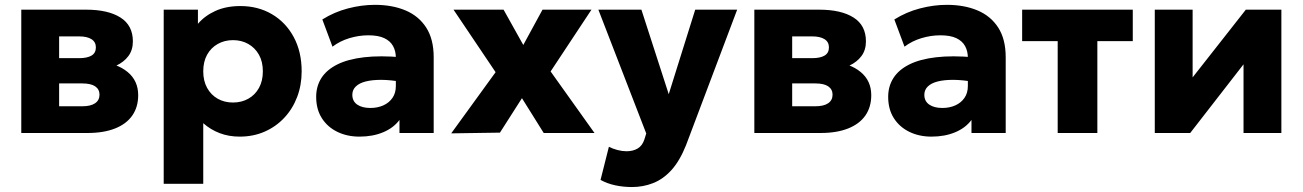

<svg xmlns="http://www.w3.org/2000/svg" viewBox="-20 -550 5387 794"><path d="M68 0V-510H336Q427 -510 478.2 -477.5Q529.5 -445 529.5 -379Q529.5 -343 511 -318.2Q492.5 -293.5 461.2 -278.8Q430 -264 392 -258.5L389.5 -295Q464 -288.5 507.8 -252.2Q551.5 -216 551.5 -156.5Q551.5 -107.5 527.2 -72.5Q503 -37.5 456 -18.8Q409 0 341.5 0ZM224.5 -110.5H320Q355 -110.5 373.2 -123Q391.5 -135.5 391.5 -158.5Q391.5 -180.5 373.8 -192.8Q356 -205 320 -205H209.5V-309.5H307.5Q340.5 -309.5 358.5 -320.2Q376.5 -331 376.5 -354Q376.5 -376.5 358.2 -388Q340 -399.5 307.5 -399.5H224.5Z M657 210V-510H798.5V-451.5Q827 -485 871.2 -505Q915.5 -525 974 -525Q1047 -525 1104.2 -491.5Q1161.5 -458 1194.5 -397Q1227.5 -336 1227.5 -255Q1227.5 -198 1208.8 -148.8Q1190 -99.5 1155.5 -62.8Q1121 -26 1074.2 -5.5Q1027.5 15 971 15Q926 15 888.2 0.5Q850.5 -14 820.5 -40.5V210ZM943.5 -126Q979 -126 1007 -141.8Q1035 -157.5 1051 -186.5Q1067 -215.5 1067 -255Q1067 -295 1050.8 -323.8Q1034.5 -352.5 1006.8 -368.2Q979 -384 943.5 -384Q908.5 -384 880.5 -368.2Q852.5 -352.5 836.5 -323.8Q820.5 -295 820.5 -255Q820.5 -215.5 836.5 -186.5Q852.5 -157.5 880.2 -141.8Q908 -126 943.5 -126Z M1466.5 15Q1415.5 15 1375 -4.8Q1334.5 -24.5 1311 -61.2Q1287.5 -98 1287.5 -149.5Q1287.5 -193.5 1309.2 -227.5Q1331 -261.5 1375 -283.5Q1419 -305.5 1485.8 -313.2Q1552.5 -321 1642 -313L1643.5 -211Q1596 -219.5 1557.8 -219.8Q1519.5 -220 1492.8 -213.2Q1466 -206.5 1451.5 -192.5Q1437 -178.5 1437 -158Q1437 -131.5 1457.2 -117.5Q1477.5 -103.5 1511.5 -103.5Q1541 -103.5 1564.8 -114Q1588.5 -124.5 1602.8 -144.8Q1617 -165 1617 -194.5V-311Q1617 -338.5 1605.5 -359.5Q1594 -380.5 1569.2 -392.2Q1544.5 -404 1503.5 -404Q1464 -404 1425 -392.2Q1386 -380.5 1355 -357L1313 -469.5Q1362.5 -500.5 1419 -515.2Q1475.5 -530 1530 -530Q1602 -530 1656.8 -507Q1711.5 -484 1742.5 -436Q1773.5 -388 1773.5 -313V0H1632V-54Q1607.5 -21 1564.5 -3Q1521.5 15 1466.5 15Z M1846 1.5 2029.5 -251.5 1855.5 -510H2062.5L2144 -364L2223.5 -510H2426L2257 -254.5L2438.5 0H2228.5L2138.5 -144L2047.5 -1.5Z M2593.5 223.5Q2558.5 223.5 2525 216.5Q2491.5 209.5 2463.5 194L2498 57Q2514.5 65.5 2534 70.5Q2553.5 75.5 2570.5 75.5Q2598 75.5 2617.2 64Q2636.5 52.5 2645 26L2652.5 2L2454.5 -510H2632.5L2745.5 -160.5L2855 -510H3028.5L2817 50.5Q2791 115.5 2756.8 153.2Q2722.5 191 2681 207.2Q2639.5 223.5 2593.5 223.5Z M3099.5 0V-510H3367.5Q3458.5 -510 3509.8 -477.5Q3561 -445 3561 -379Q3561 -343 3542.5 -318.2Q3524 -293.5 3492.8 -278.8Q3461.5 -264 3423.5 -258.5L3421 -295Q3495.5 -288.5 3539.2 -252.2Q3583 -216 3583 -156.5Q3583 -107.5 3558.8 -72.5Q3534.5 -37.5 3487.5 -18.8Q3440.5 0 3373 0ZM3256 -110.5H3351.5Q3386.5 -110.5 3404.8 -123Q3423 -135.5 3423 -158.5Q3423 -180.5 3405.2 -192.8Q3387.5 -205 3351.5 -205H3241V-309.5H3339Q3372 -309.5 3390 -320.2Q3408 -331 3408 -354Q3408 -376.5 3389.8 -388Q3371.5 -399.5 3339 -399.5H3256Z M3832 15Q3781 15 3740.5 -4.8Q3700 -24.5 3676.5 -61.2Q3653 -98 3653 -149.5Q3653 -193.5 3674.8 -227.5Q3696.5 -261.5 3740.5 -283.5Q3784.5 -305.5 3851.2 -313.2Q3918 -321 4007.5 -313L4009 -211Q3961.5 -219.5 3923.2 -219.8Q3885 -220 3858.2 -213.2Q3831.5 -206.5 3817 -192.5Q3802.5 -178.5 3802.5 -158Q3802.5 -131.5 3822.8 -117.5Q3843 -103.5 3877 -103.5Q3906.5 -103.5 3930.2 -114Q3954 -124.5 3968.2 -144.8Q3982.5 -165 3982.5 -194.5V-311Q3982.5 -338.5 3971 -359.5Q3959.5 -380.5 3934.8 -392.2Q3910 -404 3869 -404Q3829.5 -404 3790.5 -392.2Q3751.5 -380.5 3720.5 -357L3678.5 -469.5Q3728 -500.5 3784.5 -515.2Q3841 -530 3895.5 -530Q3967.5 -530 4022.2 -507Q4077 -484 4108 -436Q4139 -388 4139 -313V0H3997.5V-54Q3973 -21 3930 -3Q3887 15 3832 15Z M4354 0V-380H4207V-510H4664.5V-380H4518V0Z M4755.5 0V-510H4912V-230L5132 -510H5279V0H5122.5V-284L4902 0Z"/></svg>

Font: Geologica Roman
Style: Bold
Weight: 700
Designer: Sindre Bremnes, Frode Helland
Foundry: Monokrom Skriftforlag AS
Version: Version 1.010;gftools[0.9.28]